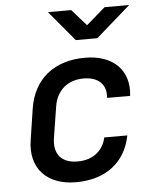

<svg xmlns="http://www.w3.org/2000/svg" viewBox="-55 -831 710 888"><g transform="rotate(-5 300.0 -387.5)"><path d="M318 -645H418L578 -785H464L376 -709L309 -785H201ZM262 10C400 10 493 -61 517 -185H410C396 -121 346 -85 278 -85C204 -85 166 -128 178 -203L201 -348C213 -422 265 -465 338 -465C406 -465 445 -429 439 -366H546C560 -484 484 -560 353 -560C209 -560 113 -482 92 -347L70 -203C49 -73 127 10 262 10Z"/></g></svg>

Font: JetBrains Mono SemiBold
Style: Italic
Weight: 472
Italic angle: -9°
Monospace: yes
Designer: Philipp Nurullin, Konstantin Bulenkov
Foundry: JetBrains
Version: Version 2.305